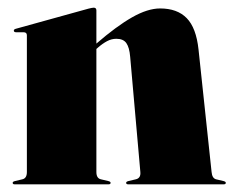

<svg xmlns="http://www.w3.org/2000/svg" viewBox="-20 -480 608 500"><path d="M231 -453V-366.5Q283 -411.5 323.8 -434.8Q364.5 -458 397 -458Q441.5 -458 466.2 -432.8Q491 -407.5 497 -351L531 -32Q532.5 -15.5 543 -13L562 -8.5Q568 -7 568 -4Q568 0 563 0H313.5Q308.5 0 308.5 -4Q308.5 -7 314.5 -8.5L333.5 -13Q347 -16 345.5 -32L319 -332Q317 -356.5 309 -367.8Q301 -379 283 -379Q270.5 -379 258.8 -372.8Q247 -366.5 235 -356L231 -352.5V-32Q231 -15.5 243 -13L262 -8.5Q268 -7 268 -4Q268 0 263 0H18Q13 0 13 -4Q13 -7 19 -8.5L38 -13Q50 -15.5 50 -32V-388Q50 -396 41.5 -396H22Q16 -396 16 -400.5Q16 -403.5 21 -405L210.5 -457.5Q220.5 -460 224 -460Q231 -460 231 -453Z"/></svg>

Font: Fraunces 144pt Black
Style: Regular
Weight: 900
Version: Version 1.000;[0bf87f6ff]